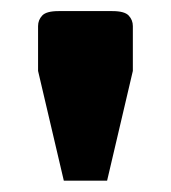

<svg xmlns="http://www.w3.org/2000/svg" viewBox="-20 -670 308 346"><path d="M95 -344.4 48.6 -542.2V-623Q48.6 -634 56.1 -642Q63.6 -650 85.6 -650H182.4Q204.4 -650 211.9 -642Q219.4 -634 219.4 -623V-542.2L173 -344.4Z"/></svg>

Font: Changa
Style: Regular
Weight: 400
Designer: Eduardo Rodriguez Tunni
Foundry: Eduardo Rodriguez Tunni
Version: Version 3.003